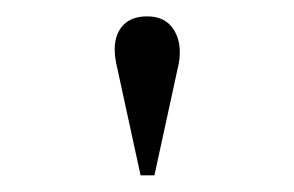

<svg xmlns="http://www.w3.org/2000/svg" viewBox="-20 -753 352 230"><path d="M165 -543 194.3 -677.7Q198.2 -701.2 188.5 -716.8Q178.7 -733.4 156.2 -733.4Q132.8 -733.4 123 -716.8Q114.3 -702.1 119.1 -677.7L148.4 -543Z"/></svg>

Font: Batang
Style: Regular
Weight: 400
Version: Version 2.21